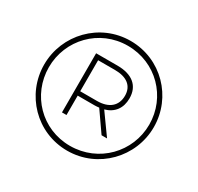

<svg xmlns="http://www.w3.org/2000/svg" viewBox="-146 -863 1061 1029"><g transform="rotate(30 385.0 -349.0)"><path d="M385 -689C194 -689 46 -533 46 -348C46 -163 193 -9 383 -9C574 -9 723 -165 723 -350C723 -536 575 -689 385 -689ZM383 -39C208 -39 75 -178 75 -348C75 -518 209 -659 385 -659C561 -659 695 -520 695 -350C695 -180 560 -39 383 -39ZM533 -419C533 -496 481 -539 389 -539H257V-173H285V-293H389C399 -293 408 -294 417 -295L502 -173H536L445 -300C502 -316 533 -358 533 -419ZM285 -320V-512H389C462 -512 505 -480 505 -419C505 -356 462 -320 389 -320Z"/></g></svg>

Font: Montserrat ExtraLight
Style: Regular
Weight: 250
Designer: Julieta Ulanovsky
Foundry: Julieta Ulanovsky
Version: Version 4.000